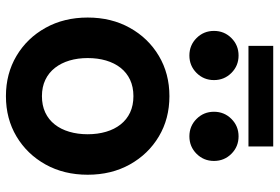

<svg xmlns="http://www.w3.org/2000/svg" viewBox="-162 -736 910 625"><g transform="rotate(90 292.5 -423.0)"><path d="M168.5 -253.9Q168.5 -286.6 176.5 -313.8Q184.6 -341.1 200.3 -361.1Q216.1 -381.1 239.3 -392Q262.5 -402.8 292.5 -402.8Q322.5 -402.8 345.7 -392Q368.9 -381.1 384.6 -361.1Q400.4 -341.1 408.4 -313.8Q416.5 -286.6 416.5 -253.9Q416.5 -221.4 408.4 -194.1Q400.4 -166.7 384.6 -146.7Q368.9 -126.7 345.7 -115.8Q322.5 -105 292.5 -105Q262.5 -105 239.3 -116.1Q216.1 -127.2 200.3 -147.5Q184.6 -167.7 176.5 -194.8Q168.5 -221.9 168.5 -253.9ZM36.6 -253.9Q36.6 -176.8 70.1 -116.7Q103.5 -56.6 161.4 -22.2Q219.2 12.2 292.5 12.2Q366 12.2 423.7 -22.2Q481.4 -56.6 514.9 -116.7Q548.3 -176.8 548.3 -253.9Q548.3 -331.1 514.9 -391.1Q481.4 -451.2 423.7 -485.6Q366 -520 292.5 -520Q219.2 -520 161.4 -485.6Q103.5 -451.2 70.1 -391.1Q36.6 -331.1 36.6 -253.9ZM343.3 -665Q343.3 -631.6 366.6 -608.3Q389.9 -585 423.3 -585Q456.8 -585 480.1 -608.3Q503.4 -631.6 503.4 -665Q503.4 -698.5 480.1 -721.8Q456.8 -745.1 423.3 -745.1Q389.9 -745.1 366.6 -721.8Q343.3 -698.5 343.3 -665ZM80.1 -665Q80.1 -631.6 103.4 -608.3Q126.7 -585 160.2 -585Q193.6 -585 216.9 -608.3Q240.2 -631.6 240.2 -665Q240.2 -698.5 216.9 -721.8Q193.6 -745.1 160.2 -745.1Q126.7 -745.1 103.4 -721.8Q80.1 -698.5 80.1 -665ZM128.7 -777.3H456.3V-857.9H128.7Z"/></g></svg>

Font: Giphurs
Style: Regular
Weight: 400
Version: Version 2.010